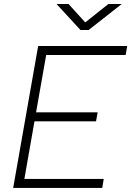

<svg xmlns="http://www.w3.org/2000/svg" viewBox="-20 -918 642 938"><path d="M44.4 0 158.7 -649.4 166.5 -693.4H601.6L593.8 -649.4H205.6L156.2 -369.1H457L449.2 -325.2H148.4L99.1 -43.9H486.8L479.5 0ZM373 -771.5 256.3 -898.4H314.9L396.5 -808.6L509.3 -898.4H574.7L413.1 -771.5Z"/></svg>

Font: Cascadia Code NF ExtraLight
Style: Italic
Weight: 200
Italic angle: -10°
Monospace: yes
Designer: Aaron Bell
Foundry: Saja Typeworks
Version: Version 2404.023; ttfautohint (v1.8.4)